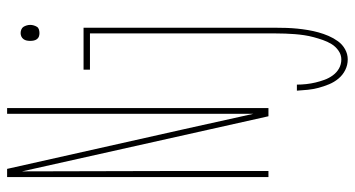

<svg xmlns="http://www.w3.org/2000/svg" viewBox="-249 -526 998 540"><g transform="rotate(-90 250.0 -256.0)"><path d="M22 0V-735H45L157 -236L200 -42V-735H216V0H193L38 -693Q38 -593 38.5 -493.5Q39 -394 39 -294V0ZM427 -644Q422 -644 417.5 -645.5Q413 -647 410 -651Q407 -655 406 -660Q405 -665 405 -670Q405 -675 406 -680Q407 -685 410 -689Q413 -693 417.5 -695Q422 -697 427 -697Q432 -697 437 -695Q442 -693 444.5 -689Q447 -685 448.5 -680Q450 -675 450 -670Q450 -665 448.5 -660Q447 -655 444.5 -651Q442 -647 437 -645.5Q432 -644 427 -644ZM353 223Q337 223 323 216Q309 209 299 197Q289 185 283 170.5Q277 156 273 141Q269 126 267.5 111Q266 96 265 80H282Q282 93 283.5 106.5Q285 120 288 132.5Q291 145 295.5 157.5Q300 170 308 181Q316 192 327.5 198.5Q339 205 353 205Q366 205 377.5 197Q389 189 396 177.5Q403 166 407.5 153Q412 140 415.5 127Q419 114 421 100.5Q423 87 424 74Q425 61 425.5 47.5Q426 34 426 20V-502H324V-520H442V20Q442 35 441.5 50.5Q441 66 439.5 81Q438 96 435.5 111Q433 126 429 140.5Q425 155 419 169Q413 183 404 195.5Q395 208 381.5 215.5Q368 223 353 223Z"/></g></svg>

Font: Iosevka Term Curly Thin
Style: Regular
Weight: 100
Designer: Belleve Invis
Foundry: Belleve Invis
Version: Version 32.3.0